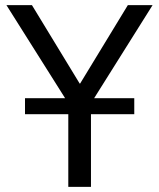

<svg xmlns="http://www.w3.org/2000/svg" viewBox="-20 -725 618 745"><path d="M245 0V-367L261 -299L5 -705H104L289 -401H291L476 -705H572L317 -299L333 -367V0ZM77 -282V-344H501V-282Z"/></svg>

Font: Nunito Sans 7pt SemiCondensed
Style: Regular
Weight: 400
Width: 4
Designer: Vernon Adams
Foundry: Vernon Adams
Version: Version 3.101;gftools[0.9.27]